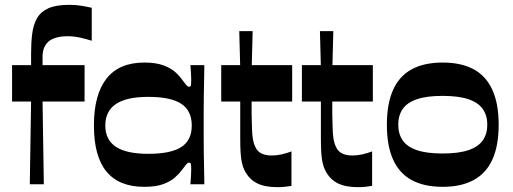

<svg xmlns="http://www.w3.org/2000/svg" viewBox="-20 -763 2123 795"><path d="M103.4 0 108.7 -342.6H30V-493.4H108.7Q108.7 -503.7 108.7 -514.8Q108.7 -525.9 108.7 -541.5Q108.7 -586.9 113.4 -623.7Q118.1 -660.6 133.4 -687.6Q148.8 -714.7 180.5 -728.8Q212.2 -743 267.2 -743Q294.2 -743 318.1 -739Q342 -735 359.9 -730.7V-594.3Q338.9 -601 312.6 -607Q286.2 -613 259.6 -613Q230.9 -613 208.2 -605.8Q185.6 -598.7 171.9 -581.5Q158.2 -564.4 156.2 -534.7Q156.2 -519.9 156.2 -510.8Q156.2 -501.7 156.2 -493.4H330.2V-342.6H156.2L161.5 0Z M577.3 10.6Q473.2 10.6 421.1 -52.3Q368.9 -115.3 368.9 -243.3Q368.9 -371.4 421.1 -437.7Q473.2 -504 577.3 -504Q624.6 -504 655 -493Q685.3 -482 704 -465.9Q722.6 -449.7 733.3 -434.1Q745.6 -417.4 751.6 -410.6Q757.6 -403.7 762.6 -403.7Q769.7 -403.7 770.7 -410.9Q771.7 -418 771.7 -434Q771.7 -444.4 770.8 -460.5Q770 -476.7 768.3 -493.4H826.1Q825.8 -464.2 825.1 -431.7Q824.4 -399.2 823.9 -366Q823.4 -332.8 823.4 -301.8Q823.4 -270.7 823.4 -243.3Q823.4 -216.7 823.4 -186.3Q823.4 -155.9 823.9 -124Q824.4 -92.1 825.1 -60.7Q825.8 -29.2 826.1 0H768.3Q770 -16.7 770.8 -33Q771.7 -49.4 771.7 -60.4Q771.7 -75.7 770.7 -82.7Q769.7 -89.7 762.6 -89.7Q757.6 -89.7 751.6 -82.8Q745.6 -76 733.3 -59.3Q722.6 -44.3 704 -27.8Q685.3 -11.3 655 -0.3Q624.6 10.6 577.3 10.6ZM594 -126.1Q687.4 -126.1 730.7 -154.2Q774 -182.2 774 -243.3Q774 -304.5 730.7 -333.2Q687.4 -361.9 594 -361.9Q503.7 -361.9 459.9 -332.2Q416 -302.5 416 -243.3Q416 -184.2 459.9 -155.1Q503.7 -126.1 594 -126.1Z M1128.5 12Q1076.1 12 1043.7 -4.5Q1011.4 -21 992.7 -57.1Q985.4 -71.8 981.4 -90.6Q977.4 -109.4 976 -134.4Q974.7 -159.4 974.7 -192.7Q974.7 -213.6 974.7 -236Q974.7 -258.4 974.7 -279.5Q974.7 -300.6 974.7 -317.1Q974.7 -333.6 974.7 -342.6H896V-493.4H974.4L970.7 -634H1026.1L1022.5 -493.4H1189.8V-342.6H1021.8Q1021.8 -329.3 1021.8 -317.3Q1021.8 -305.4 1021.8 -294.4Q1022.5 -258.3 1023.3 -231.7Q1024.1 -205.2 1027.1 -187.1Q1030.2 -168.9 1036.5 -156.3Q1044.5 -136.7 1062 -127.9Q1079.4 -119.1 1104.8 -119.1Q1124.4 -119.1 1145.8 -123.7Q1167.1 -128.4 1186.8 -136.1V6.7Q1173.8 9 1158.6 10.5Q1143.5 12 1128.5 12Z M1462.5 12Q1410.1 12 1377.7 -4.5Q1345.4 -21 1326.7 -57.1Q1319.4 -71.8 1315.4 -90.6Q1311.4 -109.4 1310 -134.4Q1308.7 -159.4 1308.7 -192.7Q1308.7 -213.6 1308.7 -236Q1308.7 -258.4 1308.7 -279.5Q1308.7 -300.6 1308.7 -317.1Q1308.7 -333.6 1308.7 -342.6H1230V-493.4H1308.4L1304.7 -634H1360.1L1356.5 -493.4H1523.8V-342.6H1355.8Q1355.8 -329.3 1355.8 -317.3Q1355.8 -305.4 1355.8 -294.4Q1356.5 -258.3 1357.3 -231.7Q1358.1 -205.2 1361.1 -187.1Q1364.2 -168.9 1370.5 -156.3Q1378.5 -136.7 1396 -127.9Q1413.4 -119.1 1438.8 -119.1Q1458.4 -119.1 1479.8 -123.7Q1501.1 -128.4 1520.8 -136.1V6.7Q1507.8 9 1492.6 10.5Q1477.5 12 1462.5 12Z M1812.7 10.6Q1735.7 10.6 1684.1 -17.7Q1632.6 -46 1607.3 -103Q1581.9 -160 1581.9 -246.7Q1581.9 -333.4 1607.6 -390.7Q1633.3 -448.1 1684.8 -476.1Q1736.3 -504 1812.7 -504Q1890 -504 1941.4 -476.1Q1992.8 -448.1 2018.8 -390.7Q2044.8 -333.4 2044.8 -246.7Q2044.8 -160 2019.1 -103Q1993.4 -46 1941.7 -17.7Q1890 10.6 1812.7 10.6ZM1812.7 -127.4Q1879 -127.4 1919.9 -141.4Q1960.7 -155.3 1979.2 -182.1Q1997.7 -208.8 1997.7 -246.7Q1997.7 -284.6 1979.2 -311.3Q1960.7 -338.1 1919.9 -352Q1879 -366 1812.7 -366Q1746.3 -366 1705.9 -352Q1665.4 -338.1 1647.2 -311.3Q1629 -284.6 1629 -246.7Q1629 -208.8 1647.2 -182.1Q1665.4 -155.3 1705.9 -141.4Q1746.3 -127.4 1812.7 -127.4Z"/></svg>

Font: Ojuju ExtraLight
Style: Regular
Weight: 200
Designer: Chisaokwu Joboson, Mirko Velimirovic
Foundry: Udi Foundry
Version: Version 1.000